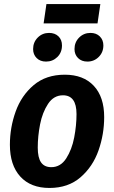

<svg xmlns="http://www.w3.org/2000/svg" viewBox="-20 -915 566 951"><path d="M29 -198Q29 -283 57.5 -362.5Q86 -442 147 -493.5Q208 -545 301 -545Q393 -545 444.5 -490Q496 -435 496 -335Q496 -250 468 -170Q440 -90 379 -37Q318 16 225 16Q132 16 80.5 -40.5Q29 -97 29 -198ZM359 -350Q359 -443 292 -443Q246 -443 218 -400.5Q190 -358 178.5 -299Q167 -240 167 -184Q167 -134 183.5 -110.5Q200 -87 234 -87Q280 -87 308 -130.5Q336 -174 347.5 -234Q359 -294 359 -350ZM144 -672Q144 -706 167 -729Q190 -752 223 -752Q252 -752 269.5 -735Q287 -718 287 -690Q287 -655 264 -632.5Q241 -610 208 -610Q179 -610 161.5 -627.5Q144 -645 144 -672ZM349 -672Q349 -706 372 -729Q395 -752 428 -752Q457 -752 474.5 -734.5Q492 -717 492 -690Q492 -656 469 -633Q446 -610 413 -610Q384 -610 366.5 -627.5Q349 -645 349 -672ZM196 -799 210 -895H477L463 -799Z"/></svg>

Font: Fira Sans Condensed SemiBold
Style: Italic
Weight: 600
Width: 3
Italic angle: -8°
Designer: bBox Type GmbH & Carrois Corporate GbR & Edenspiekermann AG
Foundry: bBox Type GmbH & Carrois Corporate GbR & Edenspiekermann AG
Version: Version 4.301